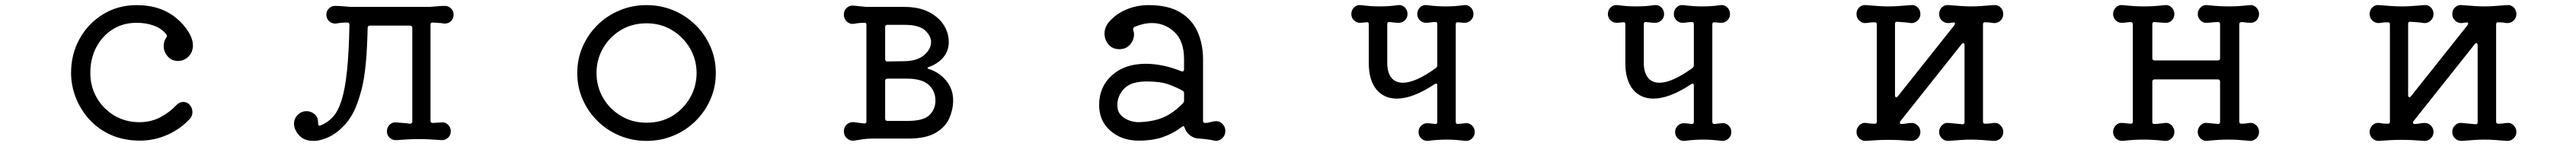

<svg xmlns="http://www.w3.org/2000/svg" viewBox="-20 -532 10040 570"><path d="M526 17Q462 17 412 -5.5Q362 -28 327.5 -66.5Q293 -105 275 -152Q257 -199 257 -247Q257 -321 290.5 -381Q324 -441 382 -476.5Q440 -512 513 -512Q608 -512 670 -459Q696 -437 714 -408.5Q732 -380 732 -354Q732 -339 724 -323Q716 -310 703 -302Q690 -294 674 -294Q649 -294 633.5 -312Q618 -330 618 -352Q618 -371 628 -385Q633 -392 628 -398Q610 -421 579.5 -432Q549 -443 513 -443Q459 -443 418.5 -417Q378 -391 355 -347Q332 -303 332 -247Q332 -195 356.5 -151.5Q381 -108 424.5 -81.5Q468 -55 524 -55Q568 -55 604.5 -74Q641 -93 669 -123Q680 -134 695 -134Q709 -134 718 -124Q730 -112 730 -94Q730 -79 720 -68Q683 -28 632 -5.5Q581 17 526 17Z M1711 -440Q1701 -442 1689.5 -442.5Q1678 -443 1667 -444H1665Q1658 -444 1658 -436V-60Q1658 -52 1667 -52L1700 -54Q1715 -56 1726 -45.5Q1737 -35 1737 -19Q1737 -4 1726 6Q1715 16 1700 15Q1674 13 1653.5 12Q1633 11 1613 11Q1593 11 1572 12Q1551 13 1525 15Q1510 16 1499 6Q1488 -4 1488 -19Q1488 -35 1499 -45.5Q1510 -56 1525 -54Q1537 -53 1551 -52Q1565 -51 1578 -49Q1587 -49 1587 -58V-423Q1587 -432 1578 -432H1422Q1413 -432 1413 -423Q1411 -337 1405.5 -282Q1400 -227 1391.5 -192Q1383 -157 1372 -127Q1354 -78 1324.5 -45.5Q1295 -13 1262.5 2.5Q1230 18 1202 18Q1165 18 1145.5 -4Q1126 -26 1126 -49Q1126 -69 1140.5 -83.5Q1155 -98 1175 -98Q1192 -98 1206 -86.5Q1220 -75 1220 -50Q1220 -39 1229 -42Q1257 -53 1277.5 -75.5Q1298 -98 1311.5 -141Q1325 -184 1332.5 -255.5Q1340 -327 1342 -435Q1342 -444 1335 -444Q1322 -444 1310.5 -443Q1299 -442 1289 -440Q1274 -439 1263 -449Q1252 -459 1252 -475Q1252 -489 1262 -499Q1272 -509 1286 -509Q1300 -509 1316 -507.5Q1332 -506 1348 -505H1653Q1669 -506 1685 -507.5Q1701 -509 1714 -509Q1728 -509 1738 -499Q1748 -489 1748 -475Q1748 -459 1737 -449Q1726 -439 1711 -440Z M2500 -512Q2556 -512 2605 -491.5Q2654 -471 2691 -434.5Q2728 -398 2749 -350Q2770 -302 2770 -247Q2770 -192 2749 -144Q2728 -96 2691 -59.5Q2654 -23 2605 -2.5Q2556 18 2500 18Q2444 18 2395 -2.5Q2346 -23 2309 -59.5Q2272 -96 2251 -144Q2230 -192 2230 -247Q2230 -302 2251 -350Q2272 -398 2309 -434.5Q2346 -471 2395 -491.5Q2444 -512 2500 -512ZM2500 -53Q2558 -53 2601.5 -80Q2645 -107 2670 -151Q2695 -195 2695 -247Q2695 -299 2669.5 -343Q2644 -387 2600 -414Q2556 -441 2500 -441Q2443 -441 2399 -414Q2355 -387 2330 -343Q2305 -299 2305 -247Q2305 -195 2330 -151Q2355 -107 2399.5 -80Q2444 -53 2500 -53Z M3309 17Q3293 19 3281 8Q3269 -3 3269 -19Q3269 -36 3281 -46.5Q3293 -57 3309 -55Q3318 -54 3328 -52.5Q3338 -51 3348 -50H3350Q3357 -50 3357 -58V-435Q3357 -443 3350 -443Q3339 -443 3328.5 -442Q3318 -441 3308 -439Q3292 -437 3280.5 -448Q3269 -459 3269 -475Q3269 -491 3280.5 -501.5Q3292 -512 3308 -510Q3320 -509 3332.5 -507.5Q3345 -506 3358 -505H3505Q3562 -505 3600.5 -485Q3639 -465 3658.5 -434Q3678 -403 3678 -368Q3678 -334 3657 -308.5Q3636 -283 3599 -270Q3591 -266 3599 -263Q3641 -250 3668 -217Q3695 -184 3695 -140Q3695 -105 3680 -70.5Q3665 -36 3627 -13.5Q3589 9 3519 9H3379Q3362 9 3344 11.5Q3326 14 3309 17ZM3439 -435Q3430 -435 3430 -426V-301Q3430 -292 3439 -292L3500 -293Q3554 -293 3581.5 -316.5Q3609 -340 3609 -368Q3609 -391 3586 -413Q3563 -435 3505 -435ZM3439 -225Q3430 -225 3430 -216V-69Q3430 -60 3439 -60H3519Q3580 -60 3603 -83Q3626 -106 3626 -139Q3626 -177 3599.5 -201Q3573 -225 3514 -225Z M4720 -59Q4735 -59 4745.5 -47.5Q4756 -36 4756 -21Q4756 -3 4743 8.5Q4730 20 4713 17Q4700 14 4685 12Q4670 10 4655 9Q4635 9 4619 -3Q4603 -15 4597 -34Q4594 -43 4587 -37Q4553 -11 4513 3Q4473 17 4418 17Q4352 17 4308 -21.5Q4264 -60 4264 -122Q4264 -193 4314 -238Q4364 -283 4446 -283Q4477 -283 4512 -276Q4547 -269 4584 -254Q4585 -254 4586 -253.5Q4587 -253 4588 -253Q4595 -253 4595 -261V-301Q4595 -372 4557.5 -407Q4520 -442 4470 -442Q4437 -442 4402 -427Q4395 -423 4397 -415Q4400 -406 4400 -398Q4400 -376 4384.5 -358Q4369 -340 4343 -340Q4316 -340 4300.5 -358.5Q4285 -377 4285 -401Q4285 -426 4303 -447Q4330 -478 4370.5 -495Q4411 -512 4457 -512Q4535 -512 4581.5 -483Q4628 -454 4648.5 -406Q4669 -358 4669 -301V-60Q4669 -52 4677 -52Q4688 -52 4699 -55.5Q4710 -59 4720 -59ZM4418 -55Q4476 -57 4515 -74Q4554 -91 4591 -129Q4595 -134 4595 -140V-168Q4595 -175 4589 -178Q4568 -190 4536 -202Q4504 -214 4450 -214Q4388 -214 4361.5 -186Q4335 -158 4335 -122Q4335 -98 4348 -83.5Q4361 -69 4380.5 -62Q4400 -55 4418 -55Z M5691 -51Q5706 -53 5717 -42.5Q5728 -32 5728 -17Q5728 -1 5717 9Q5706 19 5691 18Q5666 15 5650.5 14Q5635 13 5618 13Q5600 13 5584.5 14Q5569 15 5546 18Q5531 19 5520 9Q5509 -1 5509 -17Q5509 -31 5519 -41Q5529 -51 5543 -51Q5549 -51 5557 -50Q5565 -49 5573 -48H5575Q5582 -48 5582 -56V-198Q5582 -210 5571 -203Q5529 -175 5492 -161Q5455 -147 5425 -147Q5374 -147 5344.5 -183Q5315 -219 5315 -286V-437Q5315 -447 5306 -445L5284 -443Q5269 -442 5258 -452Q5247 -462 5247 -477Q5247 -493 5258 -503.5Q5269 -514 5284 -512Q5309 -509 5324.5 -508Q5340 -507 5356 -507Q5375 -507 5391 -508Q5407 -509 5429 -512Q5444 -514 5455 -503.5Q5466 -493 5466 -477Q5466 -463 5456 -453Q5446 -443 5432 -443Q5423 -443 5414 -444Q5405 -445 5396 -446H5394Q5387 -446 5387 -438V-286Q5387 -250 5402.5 -229.5Q5418 -209 5448 -209Q5497 -209 5576 -266Q5582 -271 5582 -277V-438Q5582 -446 5575 -446Q5565 -446 5556 -444.5Q5547 -443 5538 -443Q5524 -443 5514 -453Q5504 -463 5504 -477Q5504 -493 5515 -503.5Q5526 -514 5541 -512Q5566 -509 5581.5 -508Q5597 -507 5613 -507Q5632 -507 5648 -508Q5664 -509 5686 -512Q5701 -514 5712 -503.5Q5723 -493 5723 -477Q5723 -462 5712 -452Q5701 -442 5686 -443L5663 -445H5661Q5654 -445 5654 -437V-57Q5654 -47 5663 -48Z M6691 -51Q6706 -53 6717 -42.5Q6728 -32 6728 -17Q6728 -1 6717 9Q6706 19 6691 18Q6666 15 6650.5 14Q6635 13 6618 13Q6600 13 6584.5 14Q6569 15 6546 18Q6531 19 6520 9Q6509 -1 6509 -17Q6509 -31 6519 -41Q6529 -51 6543 -51Q6549 -51 6557 -50Q6565 -49 6573 -48H6575Q6582 -48 6582 -56V-198Q6582 -210 6571 -203Q6529 -175 6492 -161Q6455 -147 6425 -147Q6374 -147 6344.5 -183Q6315 -219 6315 -286V-437Q6315 -447 6306 -445L6284 -443Q6269 -442 6258 -452Q6247 -462 6247 -477Q6247 -493 6258 -503.5Q6269 -514 6284 -512Q6309 -509 6324.5 -508Q6340 -507 6356 -507Q6375 -507 6391 -508Q6407 -509 6429 -512Q6444 -514 6455 -503.5Q6466 -493 6466 -477Q6466 -463 6456 -453Q6446 -443 6432 -443Q6423 -443 6414 -444Q6405 -445 6396 -446H6394Q6387 -446 6387 -438V-286Q6387 -250 6402.5 -229.5Q6418 -209 6448 -209Q6497 -209 6576 -266Q6582 -271 6582 -277V-438Q6582 -446 6575 -446Q6565 -446 6556 -444.5Q6547 -443 6538 -443Q6524 -443 6514 -453Q6504 -463 6504 -477Q6504 -493 6515 -503.5Q6526 -514 6541 -512Q6566 -509 6581.5 -508Q6597 -507 6613 -507Q6632 -507 6648 -508Q6664 -509 6686 -512Q6701 -514 6712 -503.5Q6723 -493 6723 -477Q6723 -462 6712 -452Q6701 -442 6686 -443L6663 -445H6661Q6654 -445 6654 -437V-57Q6654 -47 6663 -48Z M7750 -52Q7766 -54 7777 -43Q7788 -32 7788 -17Q7788 -2 7777 8.5Q7766 19 7750 18Q7725 16 7704 14.5Q7683 13 7663 13Q7644 13 7623 14.5Q7602 16 7576 18Q7560 19 7549 8.5Q7538 -2 7538 -17Q7538 -32 7549 -43Q7560 -54 7576 -52Q7588 -51 7601.5 -49.5Q7615 -48 7628 -47H7630Q7637 -47 7637 -55V-356Q7637 -362 7633.5 -363.5Q7630 -365 7626 -360L7387 -59Q7385 -57 7385 -53Q7385 -48 7391 -48Q7401 -48 7411 -50Q7421 -52 7431 -52Q7445 -52 7455 -41.5Q7465 -31 7465 -17Q7465 -2 7454 8.5Q7443 19 7428 18Q7403 16 7382 15Q7361 14 7341 14Q7320 14 7299 15Q7278 16 7253 18Q7238 19 7227 8.5Q7216 -2 7216 -17Q7216 -32 7227 -43Q7238 -54 7253 -52Q7268 -49 7286 -49H7288Q7295 -49 7295 -57V-437Q7295 -445 7288 -445Q7270 -445 7253 -442Q7238 -441 7227 -451.5Q7216 -462 7216 -477Q7216 -493 7227 -503.5Q7238 -514 7253 -512Q7279 -510 7300 -508.5Q7321 -507 7341 -507Q7361 -507 7381.5 -508.5Q7402 -510 7428 -512Q7443 -514 7454 -503.5Q7465 -493 7465 -477Q7465 -462 7454 -451.5Q7443 -441 7428 -442Q7416 -444 7402.5 -445Q7389 -446 7375 -447H7373Q7366 -447 7366 -439V-160Q7366 -154 7369.5 -152.5Q7373 -151 7377 -156L7597 -433Q7600 -438 7600 -440Q7600 -446 7592 -444L7576 -442Q7560 -441 7549 -451.5Q7538 -462 7538 -477Q7538 -493 7549 -503.5Q7560 -514 7576 -512Q7602 -510 7623 -508.5Q7644 -507 7663 -507Q7683 -507 7703.5 -508.5Q7724 -510 7750 -512Q7766 -514 7777 -503.5Q7788 -493 7788 -477Q7788 -462 7777 -451.5Q7766 -441 7750 -442Q7735 -445 7718 -445H7716Q7709 -445 7709 -437V-57Q7709 -49 7717 -49Q7734 -49 7750 -52Z M8748 -52Q8763 -54 8774 -43Q8785 -32 8785 -17Q8785 -2 8774 8.5Q8763 19 8748 18Q8719 15 8701 14Q8683 13 8666 13Q8646 13 8628 14Q8610 15 8583 18Q8568 19 8557 8.5Q8546 -2 8546 -17Q8546 -32 8557 -43Q8568 -54 8583 -52Q8593 -51 8603.5 -50Q8614 -49 8624 -48H8626Q8633 -48 8633 -56V-213Q8633 -222 8624 -222H8378Q8369 -222 8369 -213V-56Q8369 -48 8376 -48Q8387 -48 8397.5 -49.5Q8408 -51 8418 -52Q8433 -54 8444 -43Q8455 -32 8455 -17Q8455 -2 8444 8.5Q8433 19 8418 18Q8390 15 8371.5 14Q8353 13 8336 13Q8316 13 8298.5 14Q8281 15 8254 18Q8238 19 8227 8.5Q8216 -2 8216 -17Q8216 -32 8227 -43Q8238 -54 8254 -52Q8261 -51 8268.5 -50.5Q8276 -50 8284 -49H8286Q8293 -49 8293 -57V-437Q8293 -446 8283 -446Q8274 -445 8265.5 -444Q8257 -443 8249 -443Q8235 -443 8225.5 -453.5Q8216 -464 8216 -477Q8216 -492 8227 -503Q8238 -514 8254 -512Q8283 -509 8301 -508Q8319 -507 8336 -507Q8356 -507 8373.5 -508Q8391 -509 8418 -512Q8433 -514 8444 -503Q8455 -492 8455 -477Q8455 -464 8446 -453.5Q8437 -443 8423 -443Q8413 -443 8401.5 -444Q8390 -445 8378 -446H8376Q8369 -446 8369 -438V-305Q8369 -296 8378 -296H8624Q8633 -296 8633 -305V-438Q8633 -446 8626 -446Q8613 -446 8601.5 -444.5Q8590 -443 8578 -443Q8565 -443 8555.5 -453.5Q8546 -464 8546 -477Q8546 -492 8557 -503Q8568 -514 8583 -512Q8612 -509 8630.5 -508Q8649 -507 8666 -507Q8686 -507 8703.5 -508Q8721 -509 8748 -512Q8763 -514 8774 -503Q8785 -492 8785 -477Q8785 -464 8776 -453.5Q8767 -443 8753 -443Q8744 -443 8735.5 -444Q8727 -445 8718 -446Q8708 -446 8708 -437V-57Q8708 -49 8716 -49Q8732 -49 8748 -52Z M9750 -52Q9766 -54 9777 -43Q9788 -32 9788 -17Q9788 -2 9777 8.5Q9766 19 9750 18Q9725 16 9704 14.5Q9683 13 9663 13Q9644 13 9623 14.5Q9602 16 9576 18Q9560 19 9549 8.5Q9538 -2 9538 -17Q9538 -32 9549 -43Q9560 -54 9576 -52Q9588 -51 9601.5 -49.5Q9615 -48 9628 -47H9630Q9637 -47 9637 -55V-356Q9637 -362 9633.5 -363.5Q9630 -365 9626 -360L9387 -59Q9385 -57 9385 -53Q9385 -48 9391 -48Q9401 -48 9411 -50Q9421 -52 9431 -52Q9445 -52 9455 -41.5Q9465 -31 9465 -17Q9465 -2 9454 8.5Q9443 19 9428 18Q9403 16 9382 15Q9361 14 9341 14Q9320 14 9299 15Q9278 16 9253 18Q9238 19 9227 8.5Q9216 -2 9216 -17Q9216 -32 9227 -43Q9238 -54 9253 -52Q9268 -49 9286 -49H9288Q9295 -49 9295 -57V-437Q9295 -445 9288 -445Q9270 -445 9253 -442Q9238 -441 9227 -451.5Q9216 -462 9216 -477Q9216 -493 9227 -503.5Q9238 -514 9253 -512Q9279 -510 9300 -508.5Q9321 -507 9341 -507Q9361 -507 9381.5 -508.5Q9402 -510 9428 -512Q9443 -514 9454 -503.5Q9465 -493 9465 -477Q9465 -462 9454 -451.5Q9443 -441 9428 -442Q9416 -444 9402.5 -445Q9389 -446 9375 -447H9373Q9366 -447 9366 -439V-160Q9366 -154 9369.5 -152.5Q9373 -151 9377 -156L9597 -433Q9600 -438 9600 -440Q9600 -446 9592 -444L9576 -442Q9560 -441 9549 -451.5Q9538 -462 9538 -477Q9538 -493 9549 -503.5Q9560 -514 9576 -512Q9602 -510 9623 -508.5Q9644 -507 9663 -507Q9683 -507 9703.5 -508.5Q9724 -510 9750 -512Q9766 -514 9777 -503.5Q9788 -493 9788 -477Q9788 -462 9777 -451.5Q9766 -441 9750 -442Q9735 -445 9718 -445H9716Q9709 -445 9709 -437V-57Q9709 -49 9717 -49Q9734 -49 9750 -52Z"/></svg>

Font: Kiwi Maru
Style: Regular
Weight: 400
Designer: Hiroki-Chan
Version: Version 1.100